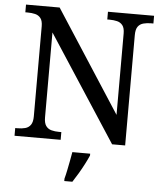

<svg xmlns="http://www.w3.org/2000/svg" viewBox="-61 -767 885 1041"><g transform="rotate(5 381.5 -246.5)"><path d="M38 0V-42H51Q74 -42 92.5 -47Q111 -52 122 -67.5Q133 -83 133 -114V-604Q133 -634 121.5 -648.5Q110 -663 91.5 -667.5Q73 -672 51 -672H38V-714H221L579 -161V-604Q579 -634 567.5 -648.5Q556 -663 537.5 -667.5Q519 -672 497 -672H484V-714H735V-672H722Q700 -672 681 -667Q662 -662 651 -647Q640 -632 640 -600V0H569L194 -576V-114Q194 -83 205 -67.5Q216 -52 235 -47Q254 -42 276 -42H289V0ZM328 208Q334 186 339 161Q344 136 349 110.5Q354 85 358 61H455V71Q446 92 432 119Q418 146 402 173Q386 200 372 221H328Z"/></g></svg>

Font: Noto Serif Lao
Style: Regular
Weight: 400
Designer: Monotype Design Team
Foundry: Monotype Imaging Inc.
Version: Version 2.003